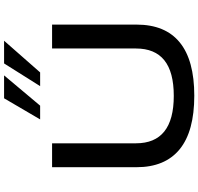

<svg xmlns="http://www.w3.org/2000/svg" viewBox="-36 -950 995 964"><g transform="rotate(-90 462.0 -468.5)"><path d="M463 9Q284 9 194 -64.5Q104 -138 104 -281V-705H224V-284Q224 -189 283.5 -141.5Q343 -94 462 -94Q582 -94 641 -141.5Q700 -189 700 -284V-705H820V-281Q820 -137 730.5 -64Q641 9 463 9ZM344 -765 450 -946H565L413 -765ZM511 -765 625 -946H739L580 -765Z"/></g></svg>

Font: Nunito Sans 10pt Expanded SemiBold
Style: Regular
Weight: 600
Width: 7
Designer: Vernon Adams
Foundry: Vernon Adams
Version: Version 3.101;gftools[0.9.27]